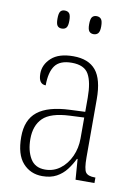

<svg xmlns="http://www.w3.org/2000/svg" viewBox="-85 -794 615 860"><g transform="rotate(10 223.0 -364.0)"><path d="M168 10Q114 10 79.5 -28.5Q45 -67 45 -147Q45 -225 92.5 -262.5Q140 -300 239 -304L308 -307V-371Q308 -442 288 -477.5Q268 -513 211 -513Q157 -513 135 -483Q113 -453 113 -393Q80 -393 80 -441Q80 -482 113.5 -512.5Q147 -543 213 -543Q282 -543 315.5 -502.5Q349 -462 349 -372V-107Q349 -54 359.5 -39.5Q370 -25 401 -25H404V0H318L311 -93H308Q295 -66 277 -42.5Q259 -19 232.5 -4.5Q206 10 168 10ZM175 -21Q214 -21 244 -44Q274 -67 291 -104.5Q308 -142 308 -186V-281L243 -278Q156 -274 121.5 -240Q87 -206 87 -145Q87 -92 108 -56.5Q129 -21 175 -21ZM284 -656Q271 -656 264 -664.5Q257 -673 257 -696Q257 -721 264 -729.5Q271 -738 284 -738Q297 -738 304.5 -729.5Q312 -721 312 -696Q312 -673 304.5 -664.5Q297 -656 284 -656ZM139 -656Q126 -656 119.5 -664.5Q113 -673 113 -696Q113 -721 119.5 -729.5Q126 -738 139 -738Q153 -738 160 -729.5Q167 -721 167 -696Q167 -673 160 -664.5Q153 -656 139 -656Z"/></g></svg>

Font: Noto Serif Sinhala Condensed ExtraLight
Style: Regular
Weight: 200
Width: 3
Designer: Jelle Bosma - Monotype Design Team
Foundry: Monotype Imaging Inc.
Version: Version 2.007; ttfautohint (v1.8.4.7-5d5b)